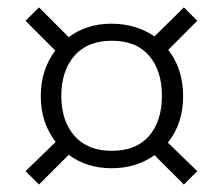

<svg xmlns="http://www.w3.org/2000/svg" viewBox="-20 -599 600 517"><path d="M416 -340.8Q416 -409.2 381.3 -449.2Q346.7 -489.3 281.2 -489.3Q215.8 -489.3 180.7 -449.2Q145.5 -409.2 145 -340.8Q145.5 -272.5 180.7 -232.9Q215.8 -192.9 281.2 -192.9Q346.7 -192.9 381.3 -232.9Q416 -272.9 416 -340.8ZM432.1 -214.8 511.2 -138.2 475.1 -102.1 396 -181.2Q346.7 -146 280.3 -146Q213.9 -146 165 -182.1L85 -102.1L48.8 -138.2L129.9 -216.8Q89.8 -268.6 89.8 -339.8Q89.8 -411.1 128.9 -462.9L48.8 -543L85 -579.1L165 -499Q213.9 -535.2 279.8 -535.2Q345.7 -535.2 396 -501L475.1 -579.1L511.2 -543L433.1 -464.8Q473.1 -413.1 473.1 -339.8Q473.1 -266.6 432.1 -214.8Z"/></svg>

Font: FiraSans-Light
Style: Regular
Weight: 300
Designer: Carrois Corporate & Edenspiekermann AG
Foundry: Carrois Corporate GbR & Edenspiekermann AG
Version: Version 3.106;PS 003.106;hotconv 1.0.70;makeotf.lib2.5.58329